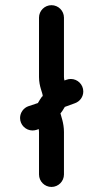

<svg xmlns="http://www.w3.org/2000/svg" viewBox="-20 -719 405 752"><path d="M230.5 -35.6V-202.6C230.5 -236.3 218.8 -265.6 216.8 -274.9C216.8 -274.9 219.2 -277.3 224.6 -285.2C228 -290 231 -294.9 233.9 -300.3L273.9 -314.9C293 -321.8 306.2 -339.8 306.2 -360.8C306.2 -387.7 284.2 -409.7 257.3 -409.7C251.5 -409.7 246.1 -408.7 240.7 -406.7L232.4 -403.8C231.4 -407.7 230.5 -413.1 230.5 -417.5V-649.9C230.5 -676.8 208.5 -698.7 181.6 -698.7C154.8 -698.7 132.8 -676.8 132.8 -649.9V-417.5C132.8 -378.9 147.5 -355.5 147.5 -341.8C147.5 -339.8 146.5 -343.8 144.5 -340.8C138.2 -331.5 132.8 -323.7 128.4 -315.4L91.8 -303.2C72.8 -296.9 58.6 -278.3 58.6 -256.8C58.6 -230 80.6 -208 107.4 -208C112.8 -208 118.2 -209 123 -210.4L131.8 -213.4C132.3 -210.4 132.8 -206.1 132.8 -202.6V-35.6C132.8 -8.8 154.8 13.2 181.6 13.2C208.5 13.2 230.5 -8.8 230.5 -35.6Z"/></svg>

Font: Velvelyne Book
Style: Bold
Weight: 700
Designer: Manon Van der Borght et Mariel Nils
Foundry: Velvetyne
Version: Version 1.070;Glyphs 3.3.1 (3343)